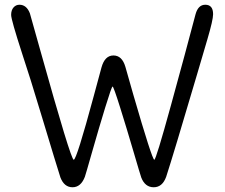

<svg xmlns="http://www.w3.org/2000/svg" viewBox="-20 -780 949 810"><path d="M681 -34Q665 10 628.5 10Q592 10 576 -31Q572 -42 543 -141Q514 -240 486.5 -327.5Q459 -415 455 -415Q451 -415 424 -327Q397 -239 369 -140.5Q341 -42 338 -34Q321 10 286 10Q251 10 235 -31Q218 -84 160.5 -275Q103 -466 74 -552Q27 -697 27 -717Q27 -737 37 -748.5Q47 -760 62 -760Q92 -760 106 -724Q107 -722 151 -564Q279 -106 291 -106Q303 -106 375 -373Q404 -481 408 -495Q422 -546 458.5 -546Q495 -546 509 -498Q511 -492 542 -382Q622 -106 631 -106Q638 -106 701 -335Q764 -564 805 -720Q816 -760 846 -760Q879 -760 879 -720Q879 -696 855 -614.5Q831 -533 811 -465Q711 -126 681 -34Z"/></svg>

Font: Delius
Style: Regular
Weight: 400
Designer: Natalia Raices
Foundry: Natalia Raices
Version: Version 1.001